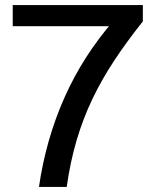

<svg xmlns="http://www.w3.org/2000/svg" viewBox="-20 -734 619 754"><path d="M133 0Q160 -186 233 -350.5Q306 -515 429 -656L448 -631H30V-714H541V-650Q478 -571 428.5 -496Q379 -421 342.5 -344.5Q306 -268 281 -183.5Q256 -99 242 0Z"/></svg>

Font: Noto Sans Nag Mundari Medium
Style: Regular
Weight: 500
Version: Version 1.000